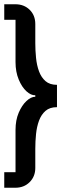

<svg xmlns="http://www.w3.org/2000/svg" viewBox="-20 -753 308 903"><path d="M0 130V57H53V-142Q53 -188 68 -223Q83 -258 104.5 -278Q126 -298 146 -298V-305Q126 -304 104.5 -323.5Q83 -343 68 -379Q53 -415 53 -461V-660H0V-733H52Q93 -733 119.5 -707Q146 -681 146 -640V-550Q146 -516 149.5 -481Q153 -446 163.5 -417.5Q174 -389 194 -371.5Q214 -354 248 -354V-249Q214 -249 194 -231.5Q174 -214 163.5 -185.5Q153 -157 149.5 -122.5Q146 -88 146 -53V37Q146 77 119.5 103.5Q93 130 52 130Z"/></svg>

Font: Karantina
Style: Regular
Weight: 400
Designer: Rony Koch
Foundry: Rony Koch
Version: Version 1.000; ttfautohint (v1.8.3)